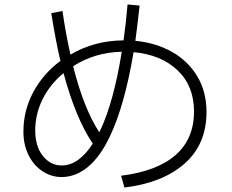

<svg xmlns="http://www.w3.org/2000/svg" viewBox="-20 -819 1040 861"><path d="M906 -317Q906 -172 808 -85.5Q710 1 538 22L523 -31Q684 -51 767 -123.5Q850 -196 850 -319Q850 -434 776 -504Q702 -574 579 -585Q539 -347 474 -210Q431 -118 375.5 -71.5Q320 -25 256 -25Q211 -25 171.5 -50.5Q132 -76 108.5 -122.5Q85 -169 85 -229Q85 -323 129 -405.5Q173 -488 251 -546Q231 -628 210 -760L260 -770Q276 -662 296 -574Q402 -637 534 -638Q545 -715 552 -799L606 -794Q595 -694 587 -636Q679 -627 751 -586.5Q823 -546 864.5 -477Q906 -408 906 -317ZM526 -587Q404 -584 308 -522Q355 -334 425 -226L428 -231Q490 -361 526 -587ZM396 -175Q319 -289 265 -491Q205 -442 171.5 -375Q138 -308 138 -234Q138 -163 172 -120Q206 -77 257 -77Q333 -77 396 -175Z"/></svg>

Font: IBM Plex Sans JP Light
Style: Regular
Weight: 300
Designer: Mike Abbink; Paul van der Laan; Pieter van Rosmalen; Wujin Sim; Yejin Wi; Jinhee Kim; Boomi Park; Yona Kim; Kichan Ma
Foundry: Sandoll Inc.
Version: Version 1.002